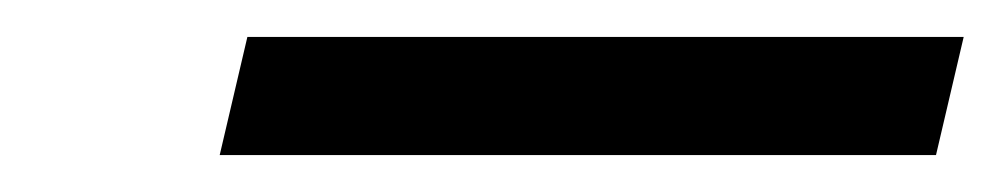

<svg xmlns="http://www.w3.org/2000/svg" viewBox="-20 -844 542 104"><path d="M99 -760H487L502 -824H114Z"/></svg>

Font: Noto Sans Display SemiCondensed
Style: Italic
Weight: 400
Width: 4
Italic angle: -12°
Designer: Monotype Design Team
Foundry: Monotype Imaging Inc.
Version: Version 1.900